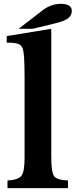

<svg xmlns="http://www.w3.org/2000/svg" viewBox="-20 -980 395 1000"><path d="M150 -830H77L203 -927Q246 -960 297 -960Q354 -960 354 -923Q354 -900 335 -885Q316 -870 266 -858ZM247 -830V-164Q247 -84 261.5 -63Q276 -42 334 -40V0H19V-40Q75 -43 91.5 -64.5Q108 -86 108 -157V-570Q108 -686 101 -717Q96 -742 78.5 -750Q61 -758 15 -758V-792Z"/></svg>

Font: Libre Baskerville
Style: Bold
Weight: 700
Designer: Pablo Impallari, Rodrigo Fuenzalida
Foundry: Pablo Impallari, Rodrigo Fuenzalida
Version: Version 1.000